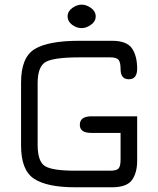

<svg xmlns="http://www.w3.org/2000/svg" viewBox="-20 -794 670 814"><path d="M491.2 -230.5V-117.2C491.2 -98.3 488.3 -85.8 482.4 -79.6C476.6 -73.4 464.8 -70.3 447.3 -70.3H298.8C235 -70.3 192.5 -76.7 171.4 -89.4C150.2 -102.1 139.6 -132.2 139.6 -179.7V-441.4C139.6 -488.9 151.2 -519 174.3 -531.7C197.4 -544.4 244.8 -550.8 316.4 -550.8H447.3C464.8 -550.8 476.6 -547.4 482.4 -540.5C488.3 -533.7 491.2 -520.5 491.2 -501C491.2 -472.3 502.9 -458 526.4 -458C549.8 -458 561.5 -473 561.5 -502.9C561.5 -538.7 554.2 -567.4 539.6 -588.9C524.9 -610.4 496.4 -621.1 454.1 -621.1H316.4C228.5 -621.1 165.4 -609.4 127 -585.9C88.5 -562.5 69.3 -515.3 69.3 -444.3V-176.8C69.3 -107.1 87.7 -60.2 124.5 -36.1C161.3 -12 219.4 0 298.8 0H454.1C496.4 0 524.9 -10.3 539.6 -30.8C554.2 -51.3 561.5 -78.5 561.5 -112.3V-300.8H367.2C334.6 -300.8 318.4 -288.7 318.4 -264.6C318.4 -241.9 334.6 -230.5 367.2 -230.5ZM326.2 -674.8C339.2 -674.8 352.4 -679.5 365.7 -689C379.1 -698.4 385.7 -710.3 385.7 -724.6C385.7 -738.9 379.1 -750.8 365.7 -760.3C352.4 -769.7 339.2 -774.4 326.2 -774.4C313.2 -774.4 300 -769.7 286.6 -760.3C273.3 -750.8 266.6 -738.9 266.6 -724.6C266.6 -710.3 272.9 -698.4 285.6 -689C298.3 -679.5 311.8 -674.8 326.2 -674.8Z"/></svg>

Font: Jura
Style: DemiBold
Weight: 600
Version: Version 2.5.1